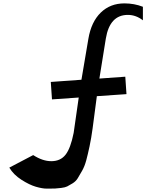

<svg xmlns="http://www.w3.org/2000/svg" viewBox="-20 -906 864 1134"><path d="M715 -886Q773 -886 824 -866V-786Q783 -818 735 -818Q628 -818 605 -678L567 -442L720 -453L727 -350L552 -338L527 -148Q519 -89 509 -42Q499 5 489.5 40.5Q480 76 465 102.5Q450 129 439 147Q428 165 408.5 177Q389 189 377 195Q365 201 341.5 204Q318 207 305 207.5Q292 208 264 208Q258 208 255 208Q230 208 192 197Q154 186 107 156Q60 126 35 84L176 10Q232 46 283 46Q337 46 367 8Q397 -30 415 -121L445 -330L287 -319L280 -422L461 -435L502 -677Q519 -777 575 -831.5Q631 -886 715 -886Z"/></svg>

Font: OpenDyslexic
Style: Regular
Weight: 400
Designer: Abbie Gonzalez
Version: Version 0.920;hotconv 1.0.109;makeotfexe 2.5.65596